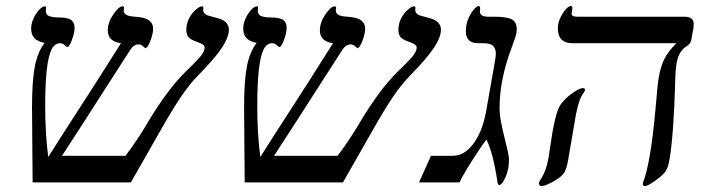

<svg xmlns="http://www.w3.org/2000/svg" viewBox="-20 -609 2372 641"><path d="M383.8 -464.8Q339.8 -470.7 339.8 -507.8Q339.8 -533.7 358.2 -560.8Q376.5 -587.9 389.2 -587.9Q394 -587.9 394 -583L393.1 -574.2Q393.1 -557.1 420.9 -554.2L444.8 -551.8Q491.2 -546.4 491.2 -513.2Q491.2 -496.6 481.9 -472.4Q472.7 -448.2 464.8 -448.2L462.4 -450.2Q452.6 -460.9 442.9 -460.9Q425.8 -460.9 413.1 -439.9L257.3 -197.3L187 -88.9H398.9Q439.5 -142.1 475.1 -203.1Q539.1 -310.1 600.1 -370.1Q631.8 -400.4 647.5 -418.5Q663.1 -436.5 663.1 -450.2Q663.1 -457.5 653.6 -462.4Q644 -467.3 632.8 -471.2Q617.2 -476.6 609.6 -484.9Q602.1 -493.2 602.1 -509.8Q602.1 -529.3 610.8 -546.9Q619.6 -564.5 633.1 -576.2Q646.5 -587.9 653.8 -587.9Q659.2 -587.9 659.2 -582L658.2 -577.1Q658.2 -561 678.2 -556.2L705.1 -548.8Q744.1 -539.1 744.1 -509.8Q744.1 -485.8 722.4 -451.9Q700.7 -418 644 -359.9Q614.7 -330.6 585.2 -287.4Q555.7 -244.1 513.2 -168.9L417 0H88.9L86.9 -250Q86.9 -337.9 96.2 -386.7Q105.5 -435.5 128.9 -465.8Q104 -470.7 94 -482.7Q84 -494.6 84 -513.2Q84 -538.1 100.3 -563Q116.7 -587.9 130.9 -587.9Q133.8 -587.9 133.8 -583L132.8 -573.2Q132.8 -559.1 145 -554.9Q157.2 -550.8 173.8 -550.8Q206.5 -550.8 217.8 -542.2Q229 -533.7 229 -516.1Q229 -499.5 220.2 -475.8Q211.4 -452.1 205.1 -452.1Q202.6 -452.1 200.7 -454.1Q189.9 -464.8 181.2 -464.8Q162.1 -464.8 151.6 -442.9Q141.1 -420.9 136 -374.5Q130.9 -328.1 130.9 -255.9Q130.9 -160.6 141.1 -85L189.9 -161.6Q322.8 -366.7 383.8 -464.8Z M1091.8 -464.8Q1047.9 -470.7 1047.9 -507.8Q1047.9 -533.7 1066.2 -560.8Q1084.5 -587.9 1097.2 -587.9Q1102.1 -587.9 1102.1 -583L1101.1 -574.2Q1101.1 -557.1 1128.9 -554.2L1152.8 -551.8Q1199.2 -546.4 1199.2 -513.2Q1199.2 -496.6 1189.9 -472.4Q1180.7 -448.2 1172.9 -448.2L1170.4 -450.2Q1160.6 -460.9 1150.9 -460.9Q1133.8 -460.9 1121.1 -439.9L965.3 -197.3L895 -88.9H1106.9Q1147.5 -142.1 1183.1 -203.1Q1247.1 -310.1 1308.1 -370.1Q1339.8 -400.4 1355.5 -418.5Q1371.1 -436.5 1371.1 -450.2Q1371.1 -457.5 1361.6 -462.4Q1352.1 -467.3 1340.8 -471.2Q1325.2 -476.6 1317.6 -484.9Q1310.1 -493.2 1310.1 -509.8Q1310.1 -529.3 1318.8 -546.9Q1327.6 -564.5 1341.1 -576.2Q1354.5 -587.9 1361.8 -587.9Q1367.2 -587.9 1367.2 -582L1366.2 -577.1Q1366.2 -561 1386.2 -556.2L1413.1 -548.8Q1452.1 -539.1 1452.1 -509.8Q1452.1 -485.8 1430.4 -451.9Q1408.7 -418 1352.1 -359.9Q1322.8 -330.6 1293.2 -287.4Q1263.7 -244.1 1221.2 -168.9L1125 0H796.9L794.9 -250Q794.9 -337.9 804.2 -386.7Q813.5 -435.5 836.9 -465.8Q812 -470.7 802 -482.7Q792 -494.6 792 -513.2Q792 -538.1 808.3 -563Q824.7 -587.9 838.9 -587.9Q841.8 -587.9 841.8 -583L840.8 -573.2Q840.8 -559.1 853 -554.9Q865.2 -550.8 881.8 -550.8Q914.6 -550.8 925.8 -542.2Q937 -533.7 937 -516.1Q937 -499.5 928.2 -475.8Q919.4 -452.1 913.1 -452.1Q910.6 -452.1 908.7 -454.1Q897.9 -464.8 889.2 -464.8Q870.1 -464.8 859.6 -442.9Q849.1 -420.9 844 -374.5Q838.9 -328.1 838.9 -255.9Q838.9 -160.6 849.1 -85L897.9 -161.6Q1030.8 -366.7 1091.8 -464.8Z M1646 8.8Q1642.1 8.8 1640.1 -5.9Q1626 -99.1 1604 -143.1Q1586.4 -120.6 1554.9 -70.8Q1523.4 -21 1514.2 0H1378.9L1418.9 -88.9H1492.2Q1530.3 -88.9 1560.5 -129.4Q1590.8 -169.9 1603 -237.8L1628.9 -384.8Q1635.3 -418 1635.3 -429.2Q1635.3 -447.3 1626 -456.1Q1616.7 -464.8 1590.8 -464.8H1576.2Q1535.2 -464.8 1535.2 -504.9Q1535.2 -524.4 1542 -542.7Q1548.8 -561 1560.1 -575Q1571.3 -588.9 1578.1 -588.9Q1583 -588.9 1583 -581.1L1582 -570.8Q1582 -553.2 1609.9 -553.2H1628.9Q1674.8 -553.2 1689.9 -543.7Q1705.1 -534.2 1705.1 -513.2Q1705.1 -498.5 1700 -483.2Q1694.8 -467.8 1687 -446.8Q1647.9 -341.8 1647.9 -250Q1647.9 -226.1 1652.8 -200.9Q1657.7 -175.8 1663.6 -152.3Q1669.4 -128.9 1674.3 -108.6Q1679.2 -88.4 1679.2 -74.2Q1679.2 -43.9 1667.7 -17.6Q1656.2 8.8 1646 8.8Z M1891.1 -464.8Q1842.3 -464.8 1842.3 -515.1Q1842.3 -530.3 1849.6 -547.1Q1856.9 -564 1867.7 -576.4Q1878.4 -588.9 1885.3 -588.9Q1891.1 -588.9 1891.1 -582L1888.2 -564Q1888.2 -553.2 1906.2 -553.2H2264.2Q2295.9 -553.2 2295.9 -529.8Q2295.9 -513.7 2293 -504.9L2288.1 -477.1Q2285.6 -462.4 2272.9 -455.1Q2252.4 -442.4 2243.9 -418.2Q2235.4 -394 2234.4 -344.2Q2229.5 -161.6 2215.3 -77.1Q2210.9 -51.3 2202.9 -38.3Q2194.8 -25.4 2168.7 -6.6Q2142.6 12.2 2133.3 12.2Q2126 12.2 2126 4.9L2127.9 -2.9Q2138.7 -29.8 2149.2 -89.6Q2159.7 -149.4 2168 -240.7Q2175.8 -333 2179.2 -350.1Q2185.1 -384.3 2196.8 -409.7Q2208.5 -435.1 2238.3 -464.8ZM1933.1 -309.1Q1933.1 -304.2 1922.9 -291Q1907.7 -263.7 1897.9 -198.2L1877 -76.2Q1871.1 -40 1859.4 -26.9Q1847.7 -13.7 1823.2 -0.7Q1798.8 12.2 1788.1 12.2Q1779.3 12.2 1779.3 1Q1779.8 -2.4 1784.2 -8.8Q1804.7 -39.1 1812 -86.9L1815.9 -112.8Q1832 -229.5 1850.1 -257.8Q1865.2 -279.8 1890.1 -297.4Q1915 -314.9 1925.3 -314.9Q1933.1 -314.9 1933.1 -309.1Z"/></svg>

Font: Tinos
Style: Italic
Weight: 400
Italic angle: -16.333°
Designer: Steve Matteson
Foundry: Monotype Imaging Inc.
Version: Version 1.32